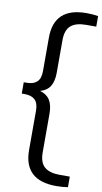

<svg xmlns="http://www.w3.org/2000/svg" viewBox="-111 -867 610 1146"><g transform="rotate(10 194.0 -294.0)"><path d="M316.5 230Q120.5 230 120.5 46.5V-192.5Q120.5 -237.5 99.2 -257.8Q78 -278 36 -278H19V-346.5H36Q78 -346.5 99.2 -366.8Q120.5 -387 120.5 -432V-634.5Q120.5 -818 316.5 -818Q336.5 -818 355 -816.5Q373.5 -815 387.5 -812.5V-748.5H325.5Q264.5 -748.5 233.8 -722Q203 -695.5 203 -633.5V-436.5Q203 -385 184.2 -354.5Q165.5 -324 124 -312.5Q165.5 -300.5 184.2 -270.2Q203 -240 203 -188V45.5Q203 107.5 233.8 134Q264.5 160.5 325.5 160.5H387.5V224.5Q373.5 227 355 228.5Q336.5 230 316.5 230Z"/></g></svg>

Font: Encode Sans SmExp
Style: Regular
Weight: 400
Width: 6
Designer: Multiple Designers
Foundry: Impallari Type
Version: Version 3.002; ttfautohint (v1.8.3) -l 8 -r 50 -G 200 -x 14 